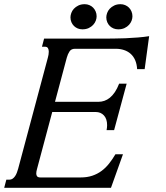

<svg xmlns="http://www.w3.org/2000/svg" viewBox="-87 -901 798 921"><path d="M384.8 -412.6Q399.4 -412.6 413.3 -417.2Q427.2 -421.9 439.9 -432.1Q452.6 -442.4 463.9 -459Q475.1 -475.6 484.4 -499.5H520.5L460.4 -276.9H424.3Q426.8 -290.5 426.8 -300.3Q426.8 -330.6 411.6 -347.2Q396.5 -363.8 371.6 -363.8H163.6L90.8 -91.3Q86.9 -78.1 86.9 -68.4Q86.9 -60.1 91.3 -54.9Q95.7 -49.8 106.9 -49.8H299.8Q331.1 -49.8 355.7 -58.1Q380.4 -66.4 400.4 -81.3Q420.4 -96.2 436.5 -116.7Q452.6 -137.2 466.8 -161.1H502.9L445.3 0H-66.9L-56.6 -39.1H-42Q-33.2 -39.1 -26.4 -43.9Q-19.5 -48.8 -14.4 -56.4Q-9.3 -64 -5.9 -73.2Q-2.4 -82.5 0 -91.3L142.6 -624.5Q144.5 -631.3 145.8 -638.9Q147 -646.5 147 -653.3Q147 -663.1 143.1 -669.9Q139.2 -676.8 128.9 -676.8H114.3L124.5 -715.8H407.2Q427.7 -715.8 455.8 -716.1Q483.9 -716.3 514.2 -717.5Q544.4 -718.8 574.5 -721.2Q604.5 -723.6 628.4 -727.5L606.9 -569.3H570.8Q569.3 -594.2 561.3 -612.5Q553.2 -630.9 539.8 -642.8Q526.4 -654.8 508.1 -660.9Q489.7 -667 468.8 -667H272.5Q254.9 -667 246.6 -654.5Q238.3 -642.1 233.4 -624.5L176.8 -412.6ZM308.1 -760.3Q296.4 -760.3 286.1 -764.4Q275.9 -768.6 268.1 -776.1Q260.3 -783.7 255.6 -794.4Q251 -805.2 251 -817.9Q251 -827.1 254.9 -838.4Q258.8 -849.6 267.3 -858.9Q275.9 -868.2 288.8 -874.5Q301.8 -880.9 319.3 -880.9Q331.1 -880.9 341.6 -876.5Q352.1 -872.1 359.6 -864.5Q367.2 -856.9 371.8 -846.2Q376.5 -835.4 376.5 -822.8Q376.5 -813 372.6 -802.2Q368.7 -791.5 360.1 -782Q351.6 -772.5 338.6 -766.4Q325.7 -760.3 308.1 -760.3ZM480 -760.3Q468.3 -760.3 458 -764.4Q447.8 -768.6 439.9 -776.1Q432.1 -783.7 427.5 -794.4Q422.9 -805.2 422.9 -817.9Q422.9 -827.1 426.8 -838.4Q430.7 -849.6 439.2 -858.9Q447.8 -868.2 460.7 -874.5Q473.6 -880.9 491.2 -880.9Q502.9 -880.9 513.4 -876.5Q523.9 -872.1 531.5 -864.5Q539.1 -856.9 543.7 -846.2Q548.3 -835.4 548.3 -822.8Q548.3 -813 544.4 -802.2Q540.5 -791.5 532 -782Q523.4 -772.5 510.5 -766.4Q497.6 -760.3 480 -760.3Z"/></svg>

Font: Arian AMU Serif
Style: Italic
Weight: 400
Italic angle: -15°
Designer: Ruben Hakobyan (Tarumian)
Foundry: Ruben Hakobyan (Tarumian)
Version: Version 1.002